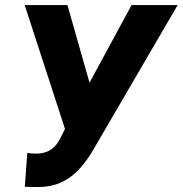

<svg xmlns="http://www.w3.org/2000/svg" viewBox="-20 -731 726 763"><path d="M265.6 -272.9 502.9 -710.9H686L356.9 -146.5Q338.4 -113.3 316.4 -84.5Q294.4 -55.7 267.8 -33.9Q241.2 -12.2 208.3 -0.2Q175.3 11.7 134.8 12.2Q120.6 12.2 106.7 12Q92.8 11.7 78.6 11.2L88.4 -123.5Q95.7 -122.1 103.5 -121.3Q111.3 -120.6 119.1 -120.6Q145 -120.1 164.1 -127.2Q183.1 -134.3 197.3 -148.9Q211.4 -163.6 222.2 -186.5ZM248 -710.9 337.9 -395 356.4 -205.1H242.7L78.1 -710.9Z"/></svg>

Font: Roboto Black
Style: Italic
Weight: 900
Italic angle: -12°
Designer: Christian Robertson
Foundry: Google
Version: Version 3.0; 2020